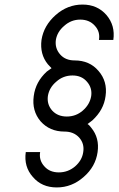

<svg xmlns="http://www.w3.org/2000/svg" viewBox="-20 -732 522 842"><path d="M342 -712Q276 -712 224 -666Q172 -620 162 -557Q154 -494 190 -450Q194 -446 198 -441.5Q202 -437 206 -433Q201 -429 195.5 -425.5Q190 -422 185 -418Q136 -373 128 -311Q119 -246 158 -200Q198 -155 263 -155Q303 -155 327 -129Q351 -102 345 -65Q340 -29 309 -2Q278 24 238 24Q198 24 175 -2Q150 -29 156 -65H93Q84 -1 124 44Q163 90 229 90Q295 90 347 44Q399 -1 408 -65Q417 -127 380 -172Q376 -177 372.5 -181Q369 -185 364 -188Q369 -192 374.5 -196Q380 -200 385 -204Q410 -227 424.5 -253.5Q439 -280 443 -311Q452 -375 412 -421Q373 -467 307 -467Q267 -467 244 -493Q220 -520 225 -557Q231 -593 262 -619Q292 -646 332 -646Q372 -646 396 -619Q420 -593 414 -557H477Q486 -620 447 -666Q407 -712 342 -712ZM298 -401Q338 -401 361 -374Q385 -347 380 -311Q374 -274 343 -247Q313 -221 273 -221Q233 -221 209 -247Q185 -274 190 -311Q196 -348 227 -374Q257 -401 298 -401Z"/></svg>

Font: Unageo
Style: Regular-Italic
Weight: 400
Designer: Richard Sepsi
Foundry: Richard Sepsi
Version: Version 2.000